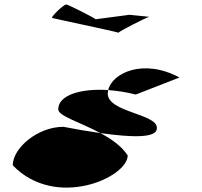

<svg xmlns="http://www.w3.org/2000/svg" viewBox="-20 -982 903 857"><path d="M37 -244C229 -45 550 -190 550 -288C524 -329 477 -362 428 -388C373 -396 318 -405 263 -416C149 -416 37 -322 37 -244ZM212 -902C212 -901 493 -842 509 -836C511 -842 633 -904 646 -907L558 -916L407 -896C402 -902 284 -962 276 -962C264 -962 210 -910 212 -902ZM240 -494C240 -464 339 -436 428 -388C570 -368 680 -365 680 -409C687 -474 461 -480 461 -564C461 -569 462 -575 463 -580C341 -588 240 -558 240 -494ZM463 -580C501 -577 544 -571 586 -560L781 -636C620 -723 480 -656 463 -580ZM509 -836C510 -836 509 -836 509 -836ZM646 -907C647 -907 647 -907 647 -907C647 -907 646 -907 646 -907Z"/></svg>

Font: Ampere
Style: SuExt
Weight: 400
Version: Version 1